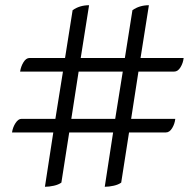

<svg xmlns="http://www.w3.org/2000/svg" viewBox="-20 -708 748 735"><path d="M487 -669Q514 -688 550 -688L518 -486H683Q681 -467 671 -450.5Q661 -434 647 -434H510L482 -253H651Q649 -234 639 -217.5Q629 -201 615 -201H474L444 -9Q433 -1 415 3Q397 7 381 7L413 -201H245L215 -9Q204 -1 186 3Q168 7 152 7L184 -201H26Q29 -221 39.5 -237Q50 -253 62 -253H192L221 -434H57Q60 -454 70 -470Q80 -486 93 -486H229L258 -669Q285 -688 321 -688L289 -486H458ZM253 -253H421L450 -434H281Z"/></svg>

Font: Gotu
Style: Regular
Weight: 400
Designer: Sarang Kulkarni & Kailash Malviya
Foundry: Ek Type
Version: Version 2.320;hotconv 1.0.109;makeotfexe 2.5.65596; ttfautoh